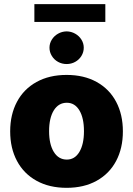

<svg xmlns="http://www.w3.org/2000/svg" viewBox="-20 -900 645 930"><path d="M29.3 -263.7Q29.3 -345.2 62.3 -407Q95.2 -468.8 157 -502.9Q218.8 -537.1 302.7 -537.1Q386.7 -537.1 448.2 -502.9Q509.8 -468.8 542.5 -407Q575.2 -345.2 575.2 -263.7Q575.2 -182.1 542.5 -120.4Q509.8 -58.6 448.2 -24.4Q386.7 9.8 302.7 9.8Q218.8 9.8 157 -24.4Q95.2 -58.6 62.3 -120.4Q29.3 -182.1 29.3 -263.7ZM386.7 -264.6Q386.7 -328.6 364.5 -365.5Q342.3 -402.3 303.7 -402.3Q263.7 -402.3 240.7 -365.5Q217.8 -328.6 217.8 -264.6Q217.8 -201.2 240.7 -164.1Q263.7 -127 303.7 -127Q342.3 -127 364.5 -164.1Q386.7 -201.2 386.7 -264.6ZM219.7 -668.9Q219.7 -689.9 231 -708Q242.2 -726.1 261.2 -736.8Q280.3 -747.6 302.7 -748Q325.2 -747.6 344.2 -736.8Q363.3 -726.1 374.5 -708Q385.7 -689.9 385.7 -668.9Q385.7 -647.5 374.5 -629.2Q363.3 -610.8 344.2 -600.3Q325.2 -589.8 302.7 -589.8Q280.3 -589.8 261.2 -600.3Q242.2 -610.8 231 -629.2Q219.7 -647.5 219.7 -668.9ZM490.2 -793.9H146.5V-879.9H490.2Z"/></svg>

Font: Pretendard JP Black
Style: Regular
Weight: 900
Designer: Base glyphs from Inter by Rasmus Andersson; Hangeul glyphs from Noto Sans CJK(Source Han Sans) by Jang Soo-young and Kan
Foundry: Kil Hyung-jin
Version: Version 1.309